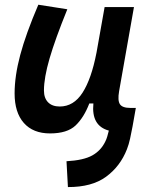

<svg xmlns="http://www.w3.org/2000/svg" viewBox="-20 -547 626 802"><path d="M263.7 234.4 257.8 126.5Q329.1 122.6 365.7 102.1Q402.3 81.5 420.4 43Q424.8 34.2 428.2 22.5Q431.6 10.7 434.6 -1.5Q360.8 -21.5 370.1 -114.7H353Q330.6 -56.2 295.7 -22.9Q260.7 10.3 189 10.3Q118.2 10.3 79.6 -33.4Q41 -77.1 41 -156.7Q41 -229.5 64.5 -317.4Q87.9 -405.3 140.1 -527.3L261.2 -508.3Q210.4 -383.3 187 -302.7Q163.6 -222.2 163.6 -168.9Q163.6 -137.2 180.9 -119.6Q198.2 -102.1 229.5 -102.1Q287.6 -102.1 324.7 -159.7Q361.8 -217.3 382.8 -325.7V-325.2L417 -517.6H539.6L477.5 -166Q470.7 -127 481 -111.6Q491.2 -96.2 524.4 -96.2H547.4L533.7 -19Q528.8 7.8 523.4 32Q518.1 56.2 510.3 76.2Q482.4 147.9 422.9 191.4Q363.3 234.9 263.7 234.4Z"/></svg>

Font: Cascadia Mono NF SemiBold
Style: Italic
Weight: 600
Italic angle: -10°
Monospace: yes
Designer: Aaron Bell
Foundry: Saja Typeworks
Version: Version 2404.023; ttfautohint (v1.8.4)